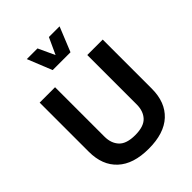

<svg xmlns="http://www.w3.org/2000/svg" viewBox="-268 -1105 1249 1249"><g transform="rotate(-45 356.0 -481.0)"><path d="M275.9 -798.8H439.9L508.8 -968.3H410.6L358.4 -854.5L305.7 -968.3H207.5ZM504.4 -254.4C504.4 -213.4 493.2 -180.7 470.2 -156.2C447.3 -131.8 409.7 -119.6 356.4 -119.6C303.7 -119.6 265.6 -131.8 242.7 -156.2C219.7 -180.7 208 -213.4 208 -254.4V-709H66.4V-257.3C66.4 -173.8 91.3 -109.4 141.1 -63.5C190.4 -17.6 262.2 5.4 356.4 5.4C450.7 5.4 522.9 -17.6 572.3 -63.5C621.6 -109.4 646.5 -173.8 646.5 -257.3V-709H504.4Z"/></g></svg>

Font: Estedad Bold
Style: Regular
Weight: 700
Designer: Amin Abedi
Version: Version 7.3